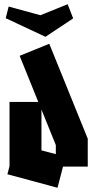

<svg xmlns="http://www.w3.org/2000/svg" viewBox="-20 -874 450 908"><path d="M252 14 15 -50 25 -88V-392H161L73 -610L213 -667L395 -218V-86H278ZM176 -163 244 -145V-188L176 -356ZM21 -843 171 -802 300 -854 326 -787 195 -700 7 -788Z"/></svg>

Font: Blaka
Style: Regular
Weight: 400
Designer: Mohamed Gaber
Foundry: Kief Type Foundry
Version: Version 1.003; ttfautohint (v1.8.4.7-5d5b)